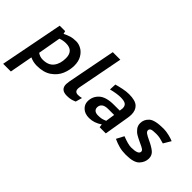

<svg xmlns="http://www.w3.org/2000/svg" viewBox="-77 -1018 1693 1693"><g transform="rotate(45 769.0 -172.0)"><path d="M105 -384 -10 206H86L126 -10Q166 9 212 9Q296 9 348.5 -27.5Q401 -64 423.5 -117.5Q446 -171 446 -227Q446 -279 425 -316Q404 -353 371.5 -371.5Q339 -390 306 -390Q267 -390 238 -381Q209 -372 180 -357L173 -384ZM347 -220Q347 -151 314 -108.5Q281 -66 211 -66Q175 -66 146 -87L184 -301Q216 -314 255 -314Q347 -314 347 -220Z M611 -105Q611 -117 614 -130L695 -550H601L513 -96Q509 -72 509 -60Q509 9 586 9Q617 9 637.5 3.5Q658 -2 678 -11L695 -72Q673 -66 650 -66Q611 -66 611 -105Z M819 -364 816 -300Q886 -318 932 -318Q976 -318 994.5 -305Q1013 -292 1013 -262Q1013 -255 1009 -229H936Q839 -229 794.5 -188.5Q750 -148 750 -87Q750 -47 780.5 -19Q811 9 863 9Q926 9 983 -31L987 0H1064L1102 -228Q1107 -256 1107 -277Q1107 -331 1075 -360.5Q1043 -390 965 -390Q931 -390 890.5 -381.5Q850 -373 819 -364ZM903 -63Q876 -63 861.5 -75Q847 -87 847 -108Q847 -135 866.5 -151Q886 -167 929 -167H1001L988 -81Q966 -71 948.5 -67Q931 -63 903 -63Z M1322 9Q1420 9 1455 -28.5Q1490 -66 1490 -112Q1490 -153 1460 -177.5Q1430 -202 1376 -227Q1341 -243 1324 -255Q1307 -267 1307 -282Q1307 -297 1321 -304.5Q1335 -312 1382 -312Q1409 -312 1430.5 -307Q1452 -302 1482 -293L1523 -362Q1501 -372 1464 -381Q1427 -390 1396 -390Q1286 -390 1250 -357Q1214 -324 1214 -278Q1214 -247 1231.5 -224Q1249 -201 1272.5 -187Q1296 -173 1335 -155Q1369 -140 1384 -130Q1399 -120 1399 -107Q1399 -70 1309 -70Q1272 -70 1198 -99L1161 -29Q1200 -11 1237.5 -1Q1275 9 1322 9Z"/></g></svg>

Font: Cambay Devanagari
Style: Bold Italic
Weight: 700
Designer: Pooja Saxena
Foundry: Pooja Saxena
Version: Version 1.005;PS 001.005;hotconv 1.0.70;makeotf.lib2.5.58329